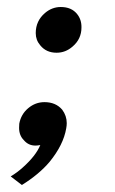

<svg xmlns="http://www.w3.org/2000/svg" viewBox="-20 -409 328 548"><path d="M141.5 -258.5Q112 -258.5 95 -279.5Q82 -294.5 82 -314.5Q82 -349.5 108.5 -372Q128.5 -389 153.5 -389Q184 -389 200 -369Q213 -353 212.5 -330.5Q212.5 -297.5 187 -276Q167 -258.5 141.5 -258.5ZM42.5 119 10.5 94.5Q29 83.5 45 69Q82.5 35.5 95 5Q87 6.5 81 6.5Q61 6.5 48 -9Q34.5 -22.5 34.5 -44Q34.5 -50.5 35 -56Q40 -83 60.5 -100.2Q81 -117.5 107 -117.5Q139 -117.5 157.5 -96Q170.5 -78.5 170.5 -57.5Q170.5 -50.5 169 -42.5Q161 4.5 121.5 53Q91.5 88.5 42.5 119Z"/></svg>

Font: Lucymar Sans
Style: Italic
Weight: 400
Italic angle: -10°
Foundry: The League of Moveable Type (original font) / Main changes by Cristiano Sobral with portions from Mirco Monsees
Version: Version 2.00;August 30, 2020;FontCreator 13.0.0.2681 64-bit